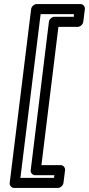

<svg xmlns="http://www.w3.org/2000/svg" viewBox="-20 -753 440 950"><path d="M81 127 181 -683H346L345 -670H250C235 -670 223 -656 222 -645L132 89C130 104 143 114 154 114H249L247 127ZM28 152C27 163 35 177 50 177H266C277 177 292 167 294 152L302 89C303 78 295 64 280 64H185L269 -620H364C375 -620 390 -630 392 -645L400 -708C401 -719 393 -733 378 -733H162C151 -733 136 -723 134 -708Z"/></svg>

Font: Falling Sky
Style: ExtOuObl
Weight: 400
Designer: Paul D. Hunt
Foundry: Adobe Systems Incorporated
Version: Version 1.02